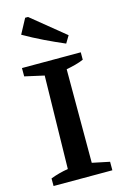

<svg xmlns="http://www.w3.org/2000/svg" viewBox="-135 -966 656 1025"><g transform="rotate(-15 192.5 -453.5)"><path d="M28 0V-42Q75 -60 125 -68L135 -582L28 -606V-652H353V-611Q332 -602 307.5 -595.5Q283 -589 257 -584V-67L353 -47V0ZM290 -717Q234 -741 179 -767.5Q124 -794 70 -825L114 -907H130L314 -757Z"/></g></svg>

Font: Piazzolla SC SemiBold
Style: Regular
Weight: 600
Designer: Juan Pablo del Peral
Foundry: Huerta Tipografica
Version: Version 1.330